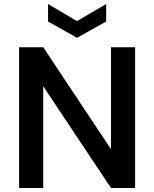

<svg xmlns="http://www.w3.org/2000/svg" viewBox="-20 -935 767 955"><path d="M75 0V-700H195L532 -193V-700H652V0H532L195 -506V0ZM363 -747 219 -828V-915L363 -830L508 -915V-828Z"/></svg>

Font: DM Sans 9pt SemiBold
Style: Regular
Weight: 600
Version: Version 4.004;gftools[0.9.30]